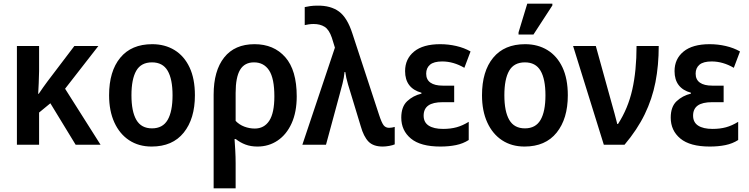

<svg xmlns="http://www.w3.org/2000/svg" viewBox="-20 -796 4118 1056"><path d="M521 -543 338 -308 533 0H396L257 -228L195 -177V0H73V-543H195V-405Q194 -371 193 -339Q192 -307 190 -280H193Q205 -298 217 -315Q229 -332 241 -348L389 -543Z M1052 -272Q1052 -143 990.5 -66.5Q929 10 814 10Q743 10 690.5 -24.5Q638 -59 609 -122.5Q580 -186 580 -272Q580 -404 641.5 -478.5Q703 -553 817 -553Q887 -553 940 -520.5Q993 -488 1022.5 -425.5Q1052 -363 1052 -272ZM703 -272Q703 -183 730 -136.5Q757 -90 816 -90Q875 -90 902 -136.5Q929 -183 929 -272Q929 -361 902 -407Q875 -453 816 -453Q756 -453 729.5 -407Q703 -361 703 -272Z M1155 240V-275Q1155 -407 1213 -480Q1271 -553 1380 -553Q1486 -553 1549 -481.5Q1612 -410 1612 -266Q1612 -180 1584 -118Q1556 -56 1507 -23Q1458 10 1396 10Q1359 10 1330 -1Q1301 -12 1277 -31H1270Q1272 -4 1274 32Q1276 68 1276 101V240ZM1381 -89Q1433 -89 1461 -132Q1489 -175 1489 -266Q1489 -365 1460 -409Q1431 -453 1377 -453Q1325 -453 1300.5 -412Q1276 -371 1276 -285V-131Q1296 -110 1324 -99.5Q1352 -89 1381 -89Z M2085 10Q2033 10 2006.5 -17.5Q1980 -45 1964 -102L1916 -260Q1906 -292 1894.5 -330.5Q1883 -369 1879 -400H1875Q1872 -368 1864 -337Q1856 -306 1847 -273L1773 0H1643L1822 -534L1805 -589Q1790 -633 1765.5 -648.5Q1741 -664 1705 -664Q1691 -664 1678 -662Q1665 -660 1656 -658V-757Q1669 -760 1686.5 -762.5Q1704 -765 1726 -765Q1799 -766 1844.5 -732.5Q1890 -699 1918 -612L2065 -164Q2079 -121 2090 -107Q2101 -93 2120 -93Q2129 -93 2136.5 -94.5Q2144 -96 2151 -98V-2Q2140 3 2120.5 6.5Q2101 10 2085 10Z M2402 10Q2293 10 2240 -34Q2187 -78 2187 -149Q2187 -209 2219.5 -239.5Q2252 -270 2298 -281V-286Q2208 -311 2208 -405Q2208 -472 2257.5 -512.5Q2307 -553 2401 -553Q2446 -553 2489.5 -543Q2533 -533 2568 -513L2534 -423Q2474 -458 2412 -458Q2366 -458 2345 -440Q2324 -422 2324 -391Q2324 -358 2347.5 -341.5Q2371 -325 2415 -325H2478V-234H2415Q2361 -234 2335.5 -215.5Q2310 -197 2310 -160Q2310 -123 2338 -105Q2366 -87 2417 -87Q2458 -87 2491 -96Q2524 -105 2558 -126V-26Q2527 -6 2488 2Q2449 10 2402 10Z M3103 -272Q3103 -143 3041.5 -66.5Q2980 10 2865 10Q2794 10 2741.5 -24.5Q2689 -59 2660 -122.5Q2631 -186 2631 -272Q2631 -404 2692.5 -478.5Q2754 -553 2868 -553Q2938 -553 2991 -520.5Q3044 -488 3073.5 -425.5Q3103 -363 3103 -272ZM2754 -272Q2754 -183 2781 -136.5Q2808 -90 2867 -90Q2926 -90 2953 -136.5Q2980 -183 2980 -272Q2980 -361 2953 -407Q2926 -453 2867 -453Q2807 -453 2780.5 -407Q2754 -361 2754 -272ZM2832 -606V-618L2880 -776H3018V-766L2914 -606Z M3301 0 3132 -543H3257L3342 -236Q3350 -207 3360 -171.5Q3370 -136 3375 -114H3379Q3434 -199 3457.5 -303Q3481 -407 3481 -543H3603Q3603 -436 3585 -344Q3567 -252 3526 -167.5Q3485 -83 3415 0Z M3884 10Q3775 10 3722 -34Q3669 -78 3669 -149Q3669 -209 3701.5 -239.5Q3734 -270 3780 -281V-286Q3690 -311 3690 -405Q3690 -472 3739.5 -512.5Q3789 -553 3883 -553Q3928 -553 3971.5 -543Q4015 -533 4050 -513L4016 -423Q3956 -458 3894 -458Q3848 -458 3827 -440Q3806 -422 3806 -391Q3806 -358 3829.5 -341.5Q3853 -325 3897 -325H3960V-234H3897Q3843 -234 3817.5 -215.5Q3792 -197 3792 -160Q3792 -123 3820 -105Q3848 -87 3899 -87Q3940 -87 3973 -96Q4006 -105 4040 -126V-26Q4009 -6 3970 2Q3931 10 3884 10Z"/></svg>

Font: Noto Sans SemiCondensed SemiBold
Style: Regular
Weight: 600
Width: 4
Designer: Monotype Design Team
Foundry: Monotype Imaging Inc.
Version: Version 2.013; ttfautohint (v1.8.4.7-5d5b)